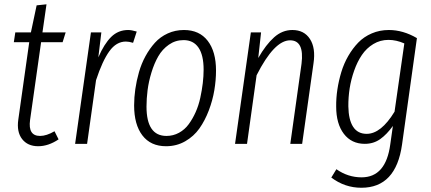

<svg xmlns="http://www.w3.org/2000/svg" viewBox="-20 -675 2022 901"><path d="M172.9 -477.1 121.1 -111.8Q110.8 -37.1 168 -37.1Q198.2 -37.1 235.8 -59.1L254.9 -21Q207 11.2 159.2 11.2Q109.9 11.2 83.7 -22.5Q57.6 -56.2 65.9 -113.8L117.2 -477.1H44.9L51.8 -522.9H125L151.9 -649.9L198.2 -654.8L179.2 -522.9H288.1L273.9 -477.1Z M581.5 -534.2Q597.2 -534.2 621.6 -526.9L604.5 -474.1Q585 -480 570.8 -480Q525.9 -480 493.2 -434.6Q460.4 -389.2 430.7 -298.8L388.7 0H332.5L406.7 -522.9H455.6L441.4 -405.8Q468.8 -469.2 501.7 -501.7Q534.7 -534.2 581.5 -534.2Z M759.3 11.2Q687 11.2 648.2 -39.6Q609.4 -90.3 609.4 -180.2Q609.4 -217.8 615 -256.8Q620.6 -295.9 632.1 -336.2Q643.6 -376.5 662.8 -411.6Q682.1 -446.8 707 -474.4Q731.9 -502 767.1 -518.1Q802.2 -534.2 843.3 -534.2Q915.5 -534.2 954.6 -483.6Q993.7 -433.1 993.7 -344.2Q993.7 -298.8 985.8 -251.7Q978 -204.6 960 -157Q941.9 -109.4 915.8 -72.3Q889.6 -35.2 849.1 -12Q808.6 11.2 759.3 11.2ZM761.2 -37.1Q793 -37.1 820.1 -52Q847.2 -66.9 865.7 -92.3Q884.3 -117.7 898.2 -148.9Q912.1 -180.2 919.9 -216.1Q927.7 -252 931.6 -284.7Q935.5 -317.4 935.5 -348.1Q935.5 -416.5 911.4 -451.7Q887.2 -486.8 841.3 -486.8Q803.2 -486.8 772.5 -465.3Q741.7 -443.8 722.7 -410.6Q703.6 -377.4 690.7 -334.7Q677.7 -292 672.6 -252.2Q667.5 -212.4 667.5 -174.8Q667.5 -37.1 761.2 -37.1Z M1352.1 -534.2Q1407.2 -534.2 1434.6 -491.9Q1461.9 -449.7 1451.2 -377.9L1397.9 0H1342.3L1395 -376Q1408.7 -485.8 1341.3 -485.8Q1267.1 -485.8 1184.1 -321.8L1139.2 0H1083L1157.2 -522.9H1205.1L1191.9 -402.8Q1228 -465.8 1266.4 -500Q1304.7 -534.2 1352.1 -534.2Z M1804.7 -534.2Q1871.6 -534.2 1936.5 -496.1L1866.7 2.9Q1838.4 206.1 1675.8 206.1Q1598.1 206.1 1534.7 158.2L1558.6 119.1Q1612.8 157.2 1676.8 157.2Q1791 157.2 1811.5 2L1823.7 -84Q1795.4 -44.4 1764.2 -22.2Q1732.9 0 1691.9 0Q1629.4 0 1593.5 -47.1Q1557.6 -94.2 1557.6 -174.8Q1557.1 -214.4 1563.2 -254.9Q1569.3 -295.4 1581.5 -336.2Q1593.8 -377 1614.3 -412.4Q1634.8 -447.8 1661.1 -475.1Q1687.5 -502.4 1724.6 -518.3Q1761.7 -534.2 1804.7 -534.2ZM1802.7 -487.8Q1764.2 -487.8 1731.9 -468.3Q1699.7 -448.7 1678.2 -417Q1656.7 -385.3 1642.1 -343.8Q1627.4 -302.2 1620.8 -260Q1614.3 -217.8 1614.7 -175.8Q1615.7 -112.8 1637.2 -79.8Q1658.7 -46.9 1700.7 -46.9Q1768.1 -46.9 1831.5 -150.9L1877.4 -471.2Q1839.8 -487.8 1802.7 -487.8Z"/></svg>

Font: Fira Sans Compressed Light
Style: Italic
Weight: 300
Width: 3
Italic angle: -8°
Designer: Carrois Corporate & Edenspiekermann AG
Foundry: Carrois Corporate GbR & Edenspiekermann AG
Version: Version 4.203;PS 004.203;hotconv 1.0.88;makeotf.lib2.5.64775